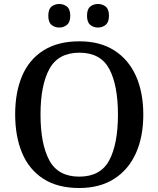

<svg xmlns="http://www.w3.org/2000/svg" viewBox="-20 -932 794 962"><path d="M377 10Q269 10 197.5 -36Q126 -82 91 -165Q56 -248 56 -359Q56 -470 91 -552Q126 -634 198 -679.5Q270 -725 378 -725Q481 -725 552.5 -679.5Q624 -634 661 -551.5Q698 -469 698 -358Q698 -247 661 -164.5Q624 -82 552 -36Q480 10 377 10ZM377 -47Q484 -47 527.5 -129Q571 -211 571 -358Q571 -505 527.5 -586.5Q484 -668 378 -668Q272 -668 227.5 -586.5Q183 -505 183 -358Q183 -211 227 -129Q271 -47 377 -47ZM471 -794Q448 -794 432 -807.5Q416 -821 416 -853Q416 -886 432 -899Q448 -912 471 -912Q493 -912 509.5 -899Q526 -886 526 -853Q526 -821 509.5 -807.5Q493 -794 471 -794ZM277 -794Q254 -794 238 -807.5Q222 -821 222 -853Q222 -886 238 -899Q254 -912 277 -912Q299 -912 315.5 -899Q332 -886 332 -853Q332 -821 315.5 -807.5Q299 -794 277 -794Z"/></svg>

Font: Noto Serif Sinhala Medium
Style: Regular
Weight: 500
Designer: Jelle Bosma - Monotype Design Team
Foundry: Monotype Imaging Inc.
Version: Version 2.007; ttfautohint (v1.8.4.7-5d5b)